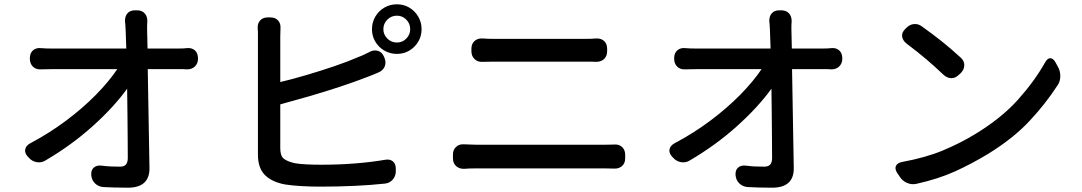

<svg xmlns="http://www.w3.org/2000/svg" viewBox="-20 -839 5040 894"><path d="M109 -110Q94 -127 97.5 -144Q101 -161 121 -172Q210 -219 288 -277.5Q366 -336 426.5 -397.5Q487 -459 526 -517H221Q205 -517 191.5 -516.5Q178 -516 170 -516Q147 -515 133 -529Q119 -543 119 -566V-568Q119 -591 133 -604Q147 -617 170 -615Q180 -614 193 -613.5Q206 -613 219 -613H568L565 -700Q564 -720 563.5 -725.5Q563 -731 563 -732Q563 -733 562 -738Q561 -762 573 -776.5Q585 -791 609 -791H618Q641 -791 654 -776.5Q667 -762 666 -738Q665 -731 665 -721Q665 -711 665 -700L667 -613H809Q823 -613 833.5 -613.5Q844 -614 851 -615Q874 -617 888 -604Q902 -591 902 -566Q902 -544 888 -530Q874 -516 851 -516Q844 -517 834 -517Q824 -517 814 -517H668L676 -55Q676 35 575 35Q534 35 511 34Q488 33 461 32Q438 30 422.5 15Q407 0 405 -23Q403 -46 416 -58Q429 -70 451 -68Q475 -65 493 -64Q511 -63 538 -63Q558 -63 566.5 -73Q575 -83 575 -103Q575 -141 574.5 -193Q574 -245 573.5 -305Q573 -365 572 -426Q510 -340 411.5 -251.5Q313 -163 192 -92Q173 -80 150.5 -84Q128 -88 113 -106Z M1765 -703Q1765 -678 1783.5 -659.5Q1802 -641 1828 -641Q1854 -641 1872 -659.5Q1890 -678 1890 -703Q1890 -729 1872 -747.5Q1854 -766 1828 -766Q1802 -766 1783.5 -747.5Q1765 -729 1765 -703ZM1712 -703Q1712 -735 1727.5 -761.5Q1743 -788 1769.5 -803.5Q1796 -819 1828 -819Q1860 -819 1886 -803.5Q1912 -788 1927.5 -761.5Q1943 -735 1943 -703Q1943 -671 1927.5 -645Q1912 -619 1886 -603.5Q1860 -588 1828 -588Q1796 -588 1769.5 -603.5Q1743 -619 1727.5 -645Q1712 -671 1712 -703ZM1239 -758Q1262 -758 1275 -743.5Q1288 -729 1286 -705Q1286 -699 1285.5 -688.5Q1285 -678 1285 -666V-457Q1344 -471 1410 -490.5Q1476 -510 1539 -531.5Q1602 -553 1650 -574Q1664 -579 1679 -586.5Q1694 -594 1702 -598Q1722 -608 1740.5 -602Q1759 -596 1768 -575L1770 -570Q1779 -549 1771.5 -530Q1764 -511 1743 -502Q1729 -496 1719.5 -492Q1710 -488 1686 -479Q1632 -458 1562.5 -435Q1493 -412 1420.5 -391Q1348 -370 1285 -353V-149Q1285 -113 1301.5 -100Q1318 -87 1353 -79Q1376 -75 1409 -73.5Q1442 -72 1478 -72Q1557 -72 1633 -78Q1709 -84 1773 -95Q1795 -99 1809 -88Q1823 -77 1823 -53V-42Q1823 -19 1808.5 -2.5Q1794 14 1771 16Q1706 23 1630.5 26.5Q1555 30 1472 30Q1426 30 1383 27.5Q1340 25 1308 20Q1247 9 1214 -23.5Q1181 -56 1181 -119Q1181 -145 1181 -191Q1181 -237 1181 -294Q1181 -351 1181 -410Q1181 -469 1181 -522Q1181 -575 1181 -613.5Q1181 -652 1181 -666Q1181 -684 1181 -689.5Q1181 -695 1180 -705Q1178 -729 1191 -743.5Q1204 -758 1227 -758Z M2175 -612Q2175 -635 2189.5 -648Q2204 -661 2226 -660Q2236 -659 2251.5 -658.5Q2267 -658 2281 -658Q2303 -658 2347.5 -658Q2392 -658 2446 -658Q2500 -658 2553 -658Q2606 -658 2646.5 -658Q2687 -658 2703 -658Q2721 -658 2734.5 -658.5Q2748 -659 2756 -660Q2779 -661 2793 -648Q2807 -635 2807 -612V-601Q2807 -578 2793 -564.5Q2779 -551 2756 -551Q2747 -552 2732.5 -552Q2718 -552 2703 -552Q2690 -552 2658 -552Q2626 -552 2582.5 -552Q2539 -552 2492.5 -552Q2446 -552 2402.5 -552Q2359 -552 2327 -552Q2295 -552 2282 -552Q2265 -552 2249.5 -551.5Q2234 -551 2226 -551Q2204 -550 2189.5 -564Q2175 -578 2175 -601ZM2089 -119Q2089 -142 2104 -155.5Q2119 -169 2142 -167Q2152 -167 2169.5 -166Q2187 -165 2203 -165Q2218 -165 2263 -165Q2308 -165 2369.5 -165Q2431 -165 2498 -165Q2565 -165 2626.5 -165Q2688 -165 2732 -165Q2776 -165 2791 -165Q2806 -165 2818.5 -165.5Q2831 -166 2839 -166Q2862 -168 2876.5 -154.5Q2891 -141 2891 -118V-102Q2891 -79 2876.5 -66Q2862 -53 2839 -54Q2830 -54 2816 -54.5Q2802 -55 2791 -55Q2776 -55 2732 -55Q2688 -55 2626.5 -55Q2565 -55 2498 -55Q2431 -55 2369.5 -55Q2308 -55 2263 -55Q2218 -55 2203 -55Q2185 -55 2168 -54.5Q2151 -54 2142 -53Q2119 -52 2104 -65.5Q2089 -79 2089 -102Z M3109 -110Q3094 -127 3097.5 -144Q3101 -161 3121 -172Q3210 -219 3288 -277.5Q3366 -336 3426.5 -397.5Q3487 -459 3526 -517H3221Q3205 -517 3191.5 -516.5Q3178 -516 3170 -516Q3147 -515 3133 -529Q3119 -543 3119 -566V-568Q3119 -591 3133 -604Q3147 -617 3170 -615Q3180 -614 3193 -613.5Q3206 -613 3219 -613H3568L3565 -700Q3564 -720 3563.5 -725.5Q3563 -731 3563 -732Q3563 -733 3562 -738Q3561 -762 3573 -776.5Q3585 -791 3609 -791H3618Q3641 -791 3654 -776.5Q3667 -762 3666 -738Q3665 -731 3665 -721Q3665 -711 3665 -700L3667 -613H3809Q3823 -613 3833.5 -613.5Q3844 -614 3851 -615Q3874 -617 3888 -604Q3902 -591 3902 -566Q3902 -544 3888 -530Q3874 -516 3851 -516Q3844 -517 3834 -517Q3824 -517 3814 -517H3668L3676 -55Q3676 35 3575 35Q3534 35 3511 34Q3488 33 3461 32Q3438 30 3422.5 15Q3407 0 3405 -23Q3403 -46 3416 -58Q3429 -70 3451 -68Q3475 -65 3493 -64Q3511 -63 3538 -63Q3558 -63 3566.5 -73Q3575 -83 3575 -103Q3575 -141 3574.5 -193Q3574 -245 3573.5 -305Q3573 -365 3572 -426Q3510 -340 3411.5 -251.5Q3313 -163 3192 -92Q3173 -80 3150.5 -84Q3128 -88 3113 -106Z M4199 -708Q4215 -725 4235.5 -727Q4256 -729 4274 -715Q4327 -677 4367 -645Q4407 -613 4453 -571Q4470 -556 4470 -536Q4470 -516 4454 -499L4445 -491Q4429 -475 4410 -475Q4391 -475 4374 -490Q4331 -531 4292 -564Q4253 -597 4200 -637Q4183 -651 4180.5 -669Q4178 -687 4194 -703ZM4158 -33Q4145 -53 4152 -67Q4159 -81 4181 -85Q4290 -105 4370.5 -138.5Q4451 -172 4523 -216Q4644 -290 4720.5 -375.5Q4797 -461 4846 -548Q4857 -568 4870.5 -568Q4884 -568 4895 -548L4906 -528Q4917 -509 4917 -484Q4917 -459 4903 -440Q4848 -355 4772.5 -274.5Q4697 -194 4580 -122Q4504 -76 4427 -41Q4350 -6 4247 17Q4225 22 4203 12.5Q4181 3 4169 -17Z"/></svg>

Font: Chiron GoRound TC M
Style: Regular
Weight: 500
Designer: Ryoko NISHIZUKA 西塚涼子 (kana, bopomofo & ideographs); Paul D. Hunt (Latin, Greek & Cyrillic); Sandoll Communications 산돌커뮤니
Foundry: Adobe
Version: Version 1.000;hotconv 1.1.1;makeotfexe 2.6.0